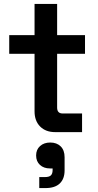

<svg xmlns="http://www.w3.org/2000/svg" viewBox="-20 -673 497 978"><path d="M261 0Q213 0 184.5 -28.5Q156 -57 156 -106V-399H27V-494H156V-653H271V-494H413V-399H271V-125Q271 -95 299 -95H398V0ZM180 285V229H208Q230 229 239 220.5Q248 212 248 193V185H235Q203 185 183.5 167Q164 149 164 119Q164 89 184 71Q204 53 236 53Q269 53 289 72.5Q309 92 309 128V195Q309 238 284.5 261.5Q260 285 212 285Z"/></svg>

Font: Space Grotesk Light SemiBold
Style: Regular
Weight: 600
Version: Version 2.000